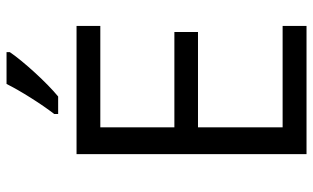

<svg xmlns="http://www.w3.org/2000/svg" viewBox="-208 -764 971 596"><g transform="rotate(-90 278.0 -465.5)"><path d="M222.7 -771H276.9C318.4 -804.7 385.7 -878.4 414.6 -920.9V-931.2H315.9C294.9 -888.7 253.9 -823.7 222.7 -783.2ZM496.1 -74.2H181.2V-336.9H477.1V-410.2H181.2V-640.1H496.1V-713.9H98.1V0H496.1Z"/></g></svg>

Font: Open Sans
Style: Regular
Weight: 400
Foundry: Ascender Corporation
Version: Version 1.100;PS 001.100;hotconv 1.0.88;makeotf.lib2.5.64775